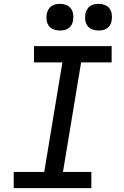

<svg xmlns="http://www.w3.org/2000/svg" viewBox="-20 -974 640 994"><path d="M51 0V-84H209L303 -651H156V-735H558V-651H400L306 -84H453V0ZM490 -816Q474 -816 458.5 -821.5Q443 -827 433.5 -839.5Q424 -852 421.5 -868.5Q419 -885 422 -902Q424 -913 430 -924Q436 -935 446 -942Q456 -949 467.5 -951.5Q479 -954 490 -954Q507 -954 522 -948.5Q537 -943 546.5 -930.5Q556 -918 558.5 -901.5Q561 -885 558 -868Q557 -857 551 -846Q545 -835 535 -828Q525 -821 513.5 -818.5Q502 -816 490 -816ZM290 -816Q274 -816 258.5 -821.5Q243 -827 233.5 -839.5Q224 -852 221.5 -868.5Q219 -885 222 -902Q224 -913 230 -924Q236 -935 246 -942Q256 -949 267.5 -951.5Q279 -954 290 -954Q307 -954 322 -948.5Q337 -943 346.5 -930.5Q356 -918 358.5 -901.5Q361 -885 358 -868Q357 -857 351 -846Q345 -835 335 -828Q325 -821 313.5 -818.5Q302 -816 290 -816Z"/></svg>

Font: Iosevka Curly Medium Extended
Style: Italic
Weight: 500
Width: 7
Italic angle: -9°
Monospace: yes
Designer: Belleve Invis
Foundry: Belleve Invis
Version: Version 11.1.0; ttfautohint (v1.8.3)